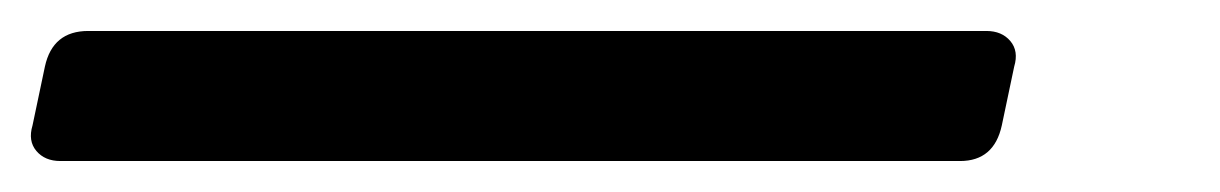

<svg xmlns="http://www.w3.org/2000/svg" viewBox="-24 -63 788 124"><path d="M15 41Q5 41 -0.5 34.5Q-6 28 -3 18L5 -20Q10 -43 33 -43H613Q623 -43 628.5 -36.5Q634 -30 631 -20L623 18Q618 41 596 41Z"/></svg>

Font: Lubike
Style: Italic
Weight: 400
Italic angle: -12°
Foundry: Honoka55
Version: Version 1.000;July 22, 2022;FontCreator 14.0.0.2862 64-bit